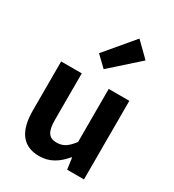

<svg xmlns="http://www.w3.org/2000/svg" viewBox="-219 -1048 1075 1185"><g transform="rotate(30 318.5 -455.0)"><path d="M324 -650 521 -826 421 -924 250 -721ZM246 14C322 14 376 -23 424 -80H428L439 0H559V-560H412V-182C374 -132 344 -112 298 -112C244 -112 220 -143 220 -229V-560H73V-210C73 -70 125 14 246 14Z"/></g></svg>

Font: Noto Sans JP
Style: Bold
Weight: 700
Designer: Ryoko NISHIZUKA  (kana, bopomofo & ideographs); Paul D. Hunt (Latin, Greek & Cyrillic); Sandoll Communications , Soo-you
Foundry: Adobe
Version: Version 2.002;hotconv 1.0.116;makeotfexe 2.5.65601